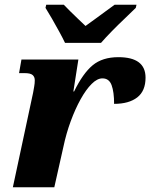

<svg xmlns="http://www.w3.org/2000/svg" viewBox="-20 -786 631 806"><path d="M119 -397Q121 -409 123.5 -422.5Q126 -436 126 -449Q126 -463 117 -471Q108 -479 84 -479H60L70 -536H309L288 -402H291Q328 -478 369 -512Q410 -546 477 -546Q591 -546 591 -460Q591 -404 556 -377Q521 -350 459 -350Q459 -400 448.5 -428.5Q438 -457 410 -457Q388 -457 364.5 -433.5Q341 -410 318.5 -369.5Q296 -329 277 -277.5Q258 -226 246 -169L208 0H34ZM253 -606Q244 -625 229 -652.5Q214 -680 198.5 -707Q183 -734 171 -753L174 -766H248Q258 -755 274.5 -739Q291 -723 308.5 -706Q326 -689 339 -677Q356 -689 379 -706Q402 -723 424 -739Q446 -755 461 -766H553L550 -753Q531 -734 504 -708.5Q477 -683 450.5 -656Q424 -629 404 -606Z"/></svg>

Font: Noto Serif ExtraBold
Style: Italic
Weight: 800
Italic angle: -12°
Designer: Monotype Design Team
Foundry: Monotype Imaging Inc.
Version: Version 2.013